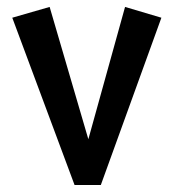

<svg xmlns="http://www.w3.org/2000/svg" viewBox="-20 -525 504 557"><path d="M196.3 11.7 15.6 -473.6 124 -504.9 236.3 -121.1 342.8 -504.9 448.2 -473.6 272.5 11.7Z"/></svg>

Font: Puritan
Style: Bold
Weight: 700
Version: 2.1